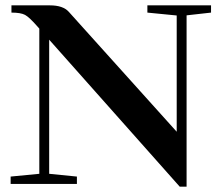

<svg xmlns="http://www.w3.org/2000/svg" viewBox="-20 -683 821 713"><path d="M19.5 0V-27.3L126 -37.6V-576.7L119.6 -584Q88.9 -619.1 73 -627.7Q57.1 -636.2 22.5 -636.2V-663.1H165.5Q213.9 -663.1 235.4 -639.2L636.2 -193.8V-625.5L527.3 -636.2V-663.1H763.7V-636.2L672.9 -626V10.3H647.5L162.6 -535.6V-37.6L265.6 -27.3V0Z"/></svg>

Font: Elstob SemiBold
Style: Regular
Weight: 600
Designer: Peter S. Baker
Version: Version 1.015